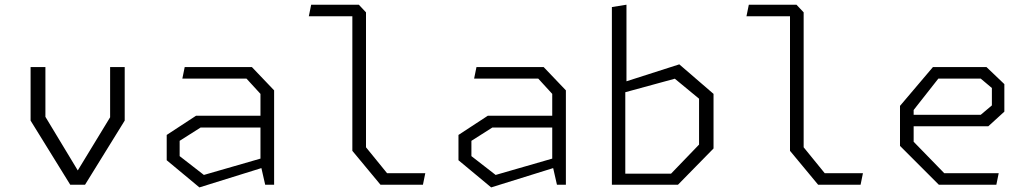

<svg xmlns="http://www.w3.org/2000/svg" viewBox="-20 -785 4380 816"><path d="M110 -272.5V-500H173V-288.5L320 -45H301L448 -286.5V-500H510V-272.5L341.5 0H278.5Z M1087 -88V-386L1027.5 -451H755L765 -500H1050.5L1145 -401V0H1107ZM688.5 -104V-211.5L813 -293H1111.5V-243H832.5L743.5 -186.5V-121.5L846.5 -41.5L1111.5 -118V-77L827.5 11.5Z M1477.5 -144V-734L1496.5 -716H1292.5L1302.5 -765H1505L1535.5 -732.5V-159L1625 -49H1787.5L1777.5 0H1597Z M2327 -88V-386L2267.5 -451H1995L2005 -500H2290.5L2385 -401V0H2347ZM1928.5 -104V-211.5L2053 -293H2351.5V-243H2072.5L1983.5 -186.5V-121.5L2086.5 -41.5L2351.5 -118V-77L2067.5 11.5Z M2580.5 -755 2642.5 -765V-433.5L2637.5 -426.5V0H2580.5ZM2619 -47H2832L2951 -170.5V-365.5L2848 -450.5L2619 -388V-432L2867 -511.5L3012.5 -386V-154L2861.5 0H2619Z M3337.5 -144V-734L3356.5 -716H3152.5L3162.5 -765H3365L3395.5 -732.5V-159L3485 -49H3647.5L3637.5 0H3457Z M3805 -165V-335L3945 -500H4172.5L4248.5 -427.5V-310.5L4180.5 -248.5H3834V-297H4148L4195.5 -337V-411L4148 -451H3968L3863 -317.5V-182.5L3993 -49H4224.5L4214.5 0H3970Z"/></svg>

Font: Monaspace Krypton Var ExLight
Style: Regular
Weight: 200
Designer: Riley Cran and the Lettermatic Team
Version: Version 1.200 (Monaspace Krypton Var)